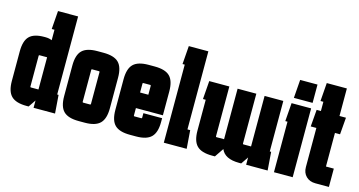

<svg xmlns="http://www.w3.org/2000/svg" viewBox="-76 -1019 2522 1347"><g transform="rotate(15 1185.5 -346.0)"><path d="M164 0Q87 0 53.5 -33.5Q20 -67 20 -143V-357Q20 -434 52.5 -467Q85 -500 160 -500H169Q195 -500 216 -491V-567H196L206 -700H352V-133H362L372 0H216V-53L180 0ZM161 -367Q156 -367 156 -362V-138Q156 -133 161 -133H216V-367Z M598 -362Q598 -367 593 -367H543Q538 -367 538 -362V-130Q538 -125 543 -125H593Q598 -125 598 -130ZM402 -135V-357Q402 -434 435.5 -467Q469 -500 546 -500H590Q667 -500 700.5 -467Q734 -434 734 -357V-135Q734 -59 700.5 -25.5Q667 8 590 8H546Q469 8 435.5 -25Q402 -58 402 -135Z M774 -135V-357Q774 -434 807.5 -467Q841 -500 918 -500H962Q1039 -500 1072.5 -467Q1106 -434 1106 -357V-184H910V-130Q910 -125 915 -125H965Q970 -125 970 -130V-163H1106V-135Q1106 -59 1072.5 -25.5Q1039 8 962 8H918Q841 8 807.5 -25Q774 -58 774 -135ZM970 -362Q970 -367 965 -367H915Q910 -367 910 -362V-297H970Z M1162 0V-567H1146L1156 -700H1298V-133H1318L1328 0Z M1896 -500V-133H1906L1916 0H1760V-53L1724 0H1708Q1604 0 1577 -65L1533 0H1512Q1435 0 1401.5 -33.5Q1368 -67 1368 -143V-367H1348L1358 -500H1504V-138Q1504 -133 1509 -133H1564Q1564 -137 1564 -143V-500H1700V-138Q1700 -133 1705 -133H1760V-500Z M1962 -540 1972 -673H2098V-540ZM1962 0V-367H1946L1956 -500H2098V0Z M2361 -133V0H2263Q2221 0 2195 -25.5Q2169 -51 2169 -93V-377H2128L2138 -500H2169V-567H2148L2158 -700H2304V-500H2351L2341 -377H2304V-133Z"/></g></svg>

Font: Karantina
Style: Bold
Weight: 700
Designer: Rony Koch
Foundry: Rony Koch
Version: Version 1.000; ttfautohint (v1.8.3)